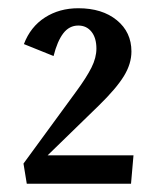

<svg xmlns="http://www.w3.org/2000/svg" viewBox="-20 -814 390 466"><path d="M45 -368 37 -417 165 -592Q190 -626 202 -650Q214 -674 214 -696Q214 -722 202 -737Q190 -752 170 -752Q148 -752 133.5 -733Q119 -714 110 -678L38 -707Q54 -749 89 -771.5Q124 -794 170 -794Q228 -794 263.5 -765Q299 -736 299 -689Q299 -659 280.5 -629Q262 -599 220 -558L74 -416L64 -437H304L298 -368Z"/></svg>

Font: Sutasoma
Style: Regular
Weight: 400
Designer: Izhar Fathurrohim, Akbar Rohmanto, Arusyal Khofiqoini
Foundry: Kiwari Kolektiv
Version: Version 1.102